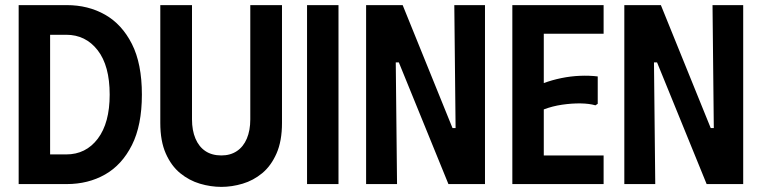

<svg xmlns="http://www.w3.org/2000/svg" viewBox="-20 -720 2981 751"><path d="M241 -700H53V0H241Q325 0 391 -37.5Q457 -75 496 -152.5Q535 -230 535 -350Q535 -471 496 -548Q457 -625 391 -662.5Q325 -700 241 -700ZM239 -116H176V-584H239Q315 -584 362 -523.5Q409 -463 409 -350Q409 -239 362.5 -177.5Q316 -116 239 -116Z M1083 -239V-700H959V-253Q959 -210 945.5 -178Q932 -146 906.5 -129Q881 -112 846 -112Q809 -112 783.5 -129Q758 -146 744.5 -178Q731 -210 731 -253V-700H607V-239Q607 -168 628.5 -119.5Q650 -71 685 -42.5Q720 -14 762 -1.5Q804 11 846 11Q887 11 929 -1.5Q971 -14 1005.5 -42.5Q1040 -71 1061.5 -119.5Q1083 -168 1083 -239Z M1181 -700H1304V0H1181Z M1757 -700H1877V0H1734L1540 -476H1528L1533 0H1412V-700H1555L1750 -219H1762Z M2341 -700V-588H2107V-395Q2139 -407 2175.5 -414.5Q2212 -422 2249 -423.5Q2286 -425 2318 -421V-314L2309 -308Q2285 -315 2251 -315.5Q2217 -316 2179 -310.5Q2141 -305 2107 -292V-112H2341V0H1984V-700Z M2767 -700H2887V0H2744L2550 -476H2538L2543 0H2422V-700H2565L2760 -219H2772Z"/></svg>

Font: Phudu Medium
Style: Regular
Weight: 500
Version: Version 1.005;gftools[0.9.23]